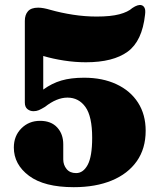

<svg xmlns="http://www.w3.org/2000/svg" viewBox="-20 -742 644 777"><path d="M36 -145Q36 -192 66.5 -222.5Q97 -253 142 -253Q187 -253 211.5 -226.2Q236 -199.5 236 -158V-97Q236 -74.5 249.5 -58Q263 -41.5 288 -41.5Q317 -41.5 335 -75.2Q353 -109 353 -184.5Q353 -271 325.8 -309Q298.5 -347 253 -347Q209.5 -347 162 -309.5Q147 -300.5 137.2 -296.2Q127.5 -292 115.5 -292Q101.5 -292 91 -300.5Q80.5 -309 80.5 -327V-657.5Q80.5 -682 93.2 -696.5Q106 -711 134.5 -711Q154.5 -711 184.5 -702Q227 -690 275.2 -682.5Q323.5 -675 371.5 -675Q428 -675 463 -684.2Q498 -693.5 515.5 -709.5Q538.5 -725 552.5 -721Q560.5 -719 565 -710.2Q569.5 -701.5 567 -682.5Q555.5 -576 496.8 -533Q438 -490 327.5 -490Q284 -490 238.8 -497Q193.5 -504 155 -515.5V-379.5Q190 -405 228.5 -416.2Q267 -427.5 320.5 -427.5Q395 -427.5 451.2 -401.2Q507.5 -375 538.5 -326.8Q569.5 -278.5 569.5 -213Q569.5 -140.5 533.5 -89.5Q497.5 -38.5 432.2 -11.5Q367 15.5 278.5 15.5Q159 15.5 97.5 -30.5Q36 -76.5 36 -145Z"/></svg>

Font: Fraunces 72pt S050 Black
Style: Regular
Weight: 900
Version: Version 1.000; ttfautohint (v1.8.3)